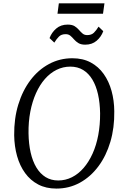

<svg xmlns="http://www.w3.org/2000/svg" viewBox="-20 -1094 726 1124"><path d="M310 10Q249.5 10 203.8 -14Q158 -38 127 -80.8Q96 -123.5 80 -180.2Q64 -237 63 -302.5Q62 -399.5 87 -481.5Q112 -563.5 158 -624.5Q204 -685.5 266.8 -719.2Q329.5 -753 403.5 -753Q465 -753 510.8 -728.5Q556.5 -704 587 -661Q617.5 -618 633 -562Q648.5 -506 649 -442.5Q650.5 -346.5 626.2 -264.2Q602 -182 556.2 -120.5Q510.5 -59 447.8 -24.5Q385 10 310 10ZM321 -37.5Q363.5 -37.5 401.2 -56.5Q439 -75.5 469.5 -110.8Q500 -146 522 -194.8Q544 -243.5 555.2 -303.2Q566.5 -363 566 -431Q565 -492 553.8 -542Q542.5 -592 520.8 -628.2Q499 -664.5 466.8 -684.2Q434.5 -704 391.5 -704Q349 -704 311.2 -685.2Q273.5 -666.5 243 -631.8Q212.5 -597 190.8 -548.5Q169 -500 157.5 -440.5Q146 -381 147 -313Q148 -251.5 159.5 -200.8Q171 -150 193 -113.5Q215 -77 247 -57.2Q279 -37.5 321 -37.5ZM479 -832.5Q454 -832.5 439 -841.8Q424 -851 413.5 -863.2Q403 -875.5 392 -884.8Q381 -894 364.5 -894Q339.5 -894 325.2 -880Q311 -866 298 -844.5L270 -871Q282.5 -904 309.2 -927Q336 -950 376 -950Q402 -950 416.8 -940.8Q431.5 -931.5 442 -919.2Q452.5 -907 463.2 -897.8Q474 -888.5 490.5 -888.5Q515.5 -888.5 529.8 -902.5Q544 -916.5 557 -938L584.5 -911.5Q572.5 -878.5 545.8 -855.5Q519 -832.5 479 -832.5ZM324.5 -1074.5H591.5L583 -1013.5H316.5Z"/></svg>

Font: Merriweather 20pt Light
Style: Italic
Weight: 300
Italic angle: -7.8°
Version: Version 2.101